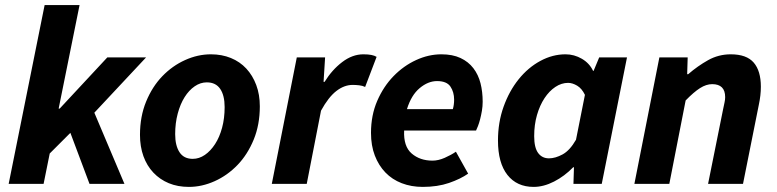

<svg xmlns="http://www.w3.org/2000/svg" viewBox="-20 -721 3046 753"><path d="M155 -701H292L210 -295H214L401 -496H553L350 -279L468 0H331L256 -200L175 -119L151 0H14Z M721 12Q677 12 642 -2.5Q607 -17 581.5 -44Q556 -71 542.5 -108.5Q529 -146 529 -192Q529 -264 553 -322.5Q577 -381 616.5 -422Q656 -463 706 -485.5Q756 -508 807 -508Q850 -508 885.5 -493.5Q921 -479 946 -452Q971 -425 985 -387.5Q999 -350 999 -304Q999 -232 975 -173.5Q951 -115 911.5 -74Q872 -33 822 -10.5Q772 12 721 12ZM791 -398Q766 -398 743.5 -382.5Q721 -367 704 -340Q687 -313 677 -275.5Q667 -238 667 -195Q667 -150 684 -124Q701 -98 736 -98Q761 -98 783.5 -113.5Q806 -129 823.5 -156Q841 -183 851 -220Q861 -257 861 -301Q861 -347 843.5 -372.5Q826 -398 791 -398Z M1144 -496H1255L1249 -400H1253Q1282 -447 1322 -477.5Q1362 -508 1405 -508Q1424 -508 1436.5 -505.5Q1449 -503 1457 -498L1412 -380Q1402 -385 1388.5 -386.5Q1375 -388 1363 -388Q1330 -388 1299 -364Q1268 -340 1239 -287L1183 0H1046Z M1435 -200Q1435 -269 1459.5 -325.5Q1484 -382 1523.5 -422.5Q1563 -463 1612 -485.5Q1661 -508 1711 -508Q1755 -508 1786 -493.5Q1817 -479 1836.5 -453.5Q1856 -428 1864.5 -394.5Q1873 -361 1873 -322Q1873 -304 1870 -286.5Q1867 -269 1863 -253.5Q1859 -238 1854.5 -226.5Q1850 -215 1847 -209H1565Q1562 -147 1594.5 -119Q1627 -91 1676 -91Q1699 -91 1724 -102Q1749 -113 1768 -126L1816 -40Q1786 -19 1741 -3.5Q1696 12 1638 12Q1593 12 1555.5 -2.5Q1518 -17 1491.5 -44.5Q1465 -72 1450 -111Q1435 -150 1435 -200ZM1756 -293Q1761 -310 1761 -330Q1761 -360 1746.5 -381.5Q1732 -403 1694 -403Q1659 -403 1626 -375.5Q1593 -348 1576 -293Z M1933 -170Q1933 -241 1955 -302.5Q1977 -364 2014 -410Q2051 -456 2099 -482Q2147 -508 2198 -508Q2232 -508 2262 -490.5Q2292 -473 2306 -443H2308L2330 -496H2439L2340 0H2229L2231 -65H2228Q2194 -30 2153 -9Q2112 12 2073 12Q2007 12 1970 -35Q1933 -82 1933 -170ZM2133 -100Q2158 -100 2186.5 -115.5Q2215 -131 2239 -173L2274 -349Q2262 -374 2243.5 -385Q2225 -396 2208 -396Q2182 -396 2158 -380Q2134 -364 2115.5 -336Q2097 -308 2086 -270Q2075 -232 2075 -187Q2075 -142 2090.5 -121Q2106 -100 2133 -100Z M2566 -496H2677L2675 -430H2679Q2716 -462 2757 -485Q2798 -508 2846 -508Q2908 -508 2936 -475.5Q2964 -443 2964 -381Q2964 -364 2962 -346.5Q2960 -329 2956 -310L2894 0H2757L2816 -293Q2819 -308 2821.5 -319Q2824 -330 2824 -340Q2824 -391 2773 -391Q2750 -391 2725.5 -375.5Q2701 -360 2669 -327L2605 0H2468Z"/></svg>

Font: mr_Source Sans Pro
Style: Bold Italic
Weight: 700
Italic angle: -11°
Designer: Paul D. Hunt
Foundry: Adobe Systems Incorporated
Version: Version 1.036;July 10, 2024;FontCreator 11.5.0.2430 64-bit